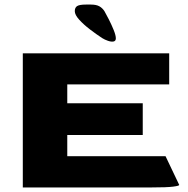

<svg xmlns="http://www.w3.org/2000/svg" viewBox="-20 -822 826 842"><path d="M80 0V-588H722V-452H275V-369H606V-230H275V-137H706L766 -11Q766 -7 739 -3.5Q712 0 646 0ZM488 -654Q488 -667 478.5 -690.5Q469 -714 457 -737.5Q445 -761 438 -773Q429 -787 415.5 -794.5Q402 -802 378 -802H357Q329 -802 318.5 -795.5Q308 -789 308 -773Q308 -757 327.5 -735.5Q347 -714 374.5 -693Q402 -672 428 -655Q439 -648 453.5 -643Q468 -638 478 -640Q488 -642 488 -654Z"/></svg>

Font: Goldman
Style: Bold
Weight: 700
Designer: Jaikishan Patel
Version: Version 1.000; ttfautohint (v1.8.3)